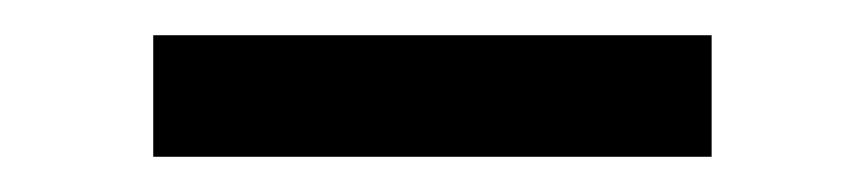

<svg xmlns="http://www.w3.org/2000/svg" viewBox="-20 -895 491 109"><path d="M384 -806H67V-875H384Z"/></svg>

Font: Shippori Mincho SemiBold
Style: Regular
Weight: 600
Designer: FONTDASU
Foundry: FONTDASU / Google Inc. / but / Adobe
Version: Version 3.110; ttfautohint (v1.8.3)